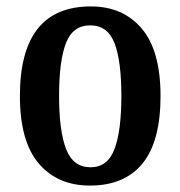

<svg xmlns="http://www.w3.org/2000/svg" viewBox="-20 -568 562 598"><path d="M260 10Q159 10 100.5 -59Q42 -128 42 -269Q42 -548 263 -548Q363 -548 421.5 -479Q480 -410 480 -269Q480 -128 424 -59Q368 10 260 10ZM262 -47Q315 -47 336.5 -103.5Q358 -160 358 -269Q358 -379 336.5 -434Q315 -489 261 -489Q207 -489 185.5 -434Q164 -379 164 -269Q164 -160 186 -103.5Q208 -47 262 -47Z"/></svg>

Font: Noto Serif Lao Condensed SemiBold
Style: Regular
Weight: 600
Width: 3
Designer: Monotype Design Team
Foundry: Monotype Imaging Inc.
Version: Version 2.003; ttfautohint (v1.8.4.7-5d5b)